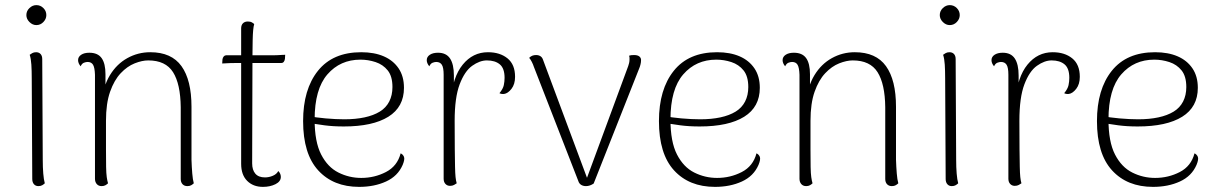

<svg xmlns="http://www.w3.org/2000/svg" viewBox="-20 -718 4754 750"><path d="M122 -620Q107 -620 95 -632Q83 -644 83 -659Q83 -675 95 -686.5Q107 -698 122 -698Q138 -698 149.5 -686.5Q161 -675 161 -659Q161 -644 149.5 -632Q138 -620 122 -620ZM147 -94Q147 -64 149 -40Q151 -16 155 -2Q151 2 145 5.5Q139 9 130 9Q119 9 112.5 1.5Q106 -6 106 -19L104 -412Q104 -442 102.5 -465.5Q101 -489 96 -504Q100 -507 106 -510.5Q112 -514 121 -514Q132 -514 138.5 -507Q145 -500 145 -487Z M377 9Q365 9 358 1Q351 -7 351 -20V-426Q350 -454 343.5 -465Q337 -476 322 -476Q316 -476 308 -473Q300 -470 295 -459Q285 -471 285 -483Q285 -496 297 -504Q309 -512 329 -512Q362 -512 377 -491Q392 -470 392 -428V-332L378 -321Q383 -381 409.5 -424.5Q436 -468 477.5 -491Q519 -514 567 -514Q650 -514 689 -459.5Q728 -405 728 -301V-94Q729 -65 731 -40.5Q733 -16 737 -2Q733 2 727 5.5Q721 9 712 9Q700 9 693 1.5Q686 -6 686 -19V-299Q685 -390 656 -436Q627 -482 559 -482Q535 -482 506 -470.5Q477 -459 451.5 -432Q426 -405 410 -359.5Q394 -314 394 -246Q394 -178 394 -135Q394 -92 394.5 -66Q395 -40 397 -26Q399 -12 402 -2Q398 2 392 5.5Q386 9 377 9Z M1007 12Q969 12 945.5 -11.5Q922 -35 922 -78V-607Q922 -620 929 -627Q936 -634 948 -634Q958 -634 964 -630.5Q970 -627 973 -624Q968 -608 967 -561.5Q966 -515 966 -428L965 -80Q965 -54 977.5 -39.5Q990 -25 1015 -25Q1031 -25 1046 -31.5Q1061 -38 1067 -50Q1073 -44 1075 -38Q1077 -32 1077 -27Q1077 -9 1056 1.5Q1035 12 1007 12ZM848 -470 849 -486Q850 -493 854 -497.5Q858 -502 863 -502H1034Q1038 -502 1046 -502Q1054 -502 1063.5 -502.5Q1073 -503 1081.5 -503.5Q1090 -504 1094 -504L1093 -488Q1092 -481 1088.5 -476.5Q1085 -472 1079 -472H908Q898 -472 878 -471.5Q858 -471 848 -470Z M1383 12Q1282 12 1223 -52.5Q1164 -117 1164 -245Q1164 -369 1222 -441.5Q1280 -514 1391 -514Q1442 -514 1479 -498Q1516 -482 1537 -451Q1558 -420 1558 -375Q1558 -300 1497 -262Q1436 -224 1323 -224Q1281 -224 1247.5 -228.5Q1214 -233 1183 -238L1184 -265Q1212 -259 1252 -255.5Q1292 -252 1325 -252Q1369 -252 1404 -259.5Q1439 -267 1463.5 -282Q1488 -297 1500.5 -321.5Q1513 -346 1513 -378Q1513 -420 1494.5 -443Q1476 -466 1447 -475.5Q1418 -485 1388 -485Q1309 -485 1259 -427.5Q1209 -370 1209 -251Q1209 -164 1234.5 -114.5Q1260 -65 1302 -44Q1344 -23 1391 -23Q1443 -23 1487.5 -46Q1532 -69 1545 -119Q1554 -115 1558 -105.5Q1562 -96 1553 -74Q1534 -30 1488 -9Q1442 12 1383 12Z M1738 8Q1727 8 1720 0.5Q1713 -7 1713 -20V-426Q1713 -454 1706 -465Q1699 -476 1684 -476Q1678 -476 1670 -473Q1662 -470 1657 -459Q1647 -471 1647 -483Q1647 -496 1659 -504Q1671 -512 1691 -512Q1723 -512 1738 -489.5Q1753 -467 1753 -423V-331L1741 -326Q1748 -417 1787.5 -465.5Q1827 -514 1886 -514Q1933 -514 1962.5 -490Q1992 -466 1992 -418Q1992 -389 1978 -371Q1964 -353 1949 -351Q1938 -350 1931 -354Q1945 -371 1948 -385.5Q1951 -400 1951 -414Q1951 -451 1932.5 -466.5Q1914 -482 1882 -482Q1854 -482 1824.5 -461Q1795 -440 1775.5 -388.5Q1756 -337 1756 -246Q1756 -178 1756.5 -135Q1757 -92 1757.5 -66.5Q1758 -41 1759.5 -26.5Q1761 -12 1764 -2Q1760 1 1753.5 4.5Q1747 8 1738 8Z M2269 9Q2258 9 2250 4Q2242 -1 2239 -11L2065 -458Q2063 -465 2057.5 -476Q2052 -487 2047 -492Q2053 -498 2059.5 -500.5Q2066 -503 2074 -503Q2084 -503 2091 -498.5Q2098 -494 2101 -485L2278 -10H2268L2434 -460Q2436 -465 2437.5 -472Q2439 -479 2439 -484Q2439 -488 2439 -492.5Q2439 -497 2437 -500Q2442 -502 2446.5 -502.5Q2451 -503 2457 -503Q2471 -503 2478 -497Q2485 -491 2484 -481Q2484 -475 2482 -466.5Q2480 -458 2477 -451L2299 -1Q2284 9 2269 9Z M2773 12Q2672 12 2613 -52.5Q2554 -117 2554 -245Q2554 -369 2612 -441.5Q2670 -514 2781 -514Q2832 -514 2869 -498Q2906 -482 2927 -451Q2948 -420 2948 -375Q2948 -300 2887 -262Q2826 -224 2713 -224Q2671 -224 2637.5 -228.5Q2604 -233 2573 -238L2574 -265Q2602 -259 2642 -255.5Q2682 -252 2715 -252Q2759 -252 2794 -259.5Q2829 -267 2853.5 -282Q2878 -297 2890.5 -321.5Q2903 -346 2903 -378Q2903 -420 2884.5 -443Q2866 -466 2837 -475.5Q2808 -485 2778 -485Q2699 -485 2649 -427.5Q2599 -370 2599 -251Q2599 -164 2624.5 -114.5Q2650 -65 2692 -44Q2734 -23 2781 -23Q2833 -23 2877.5 -46Q2922 -69 2935 -119Q2944 -115 2948 -105.5Q2952 -96 2943 -74Q2924 -30 2878 -9Q2832 12 2773 12Z M3129 9Q3117 9 3110 1Q3103 -7 3103 -20V-426Q3102 -454 3095.5 -465Q3089 -476 3074 -476Q3068 -476 3060 -473Q3052 -470 3047 -459Q3037 -471 3037 -483Q3037 -496 3049 -504Q3061 -512 3081 -512Q3114 -512 3129 -491Q3144 -470 3144 -428V-332L3130 -321Q3135 -381 3161.5 -424.5Q3188 -468 3229.5 -491Q3271 -514 3319 -514Q3402 -514 3441 -459.5Q3480 -405 3480 -301V-94Q3481 -65 3483 -40.5Q3485 -16 3489 -2Q3485 2 3479 5.5Q3473 9 3464 9Q3452 9 3445 1.5Q3438 -6 3438 -19V-299Q3437 -390 3408 -436Q3379 -482 3311 -482Q3287 -482 3258 -470.5Q3229 -459 3203.5 -432Q3178 -405 3162 -359.5Q3146 -314 3146 -246Q3146 -178 3146 -135Q3146 -92 3146.5 -66Q3147 -40 3149 -26Q3151 -12 3154 -2Q3150 2 3144 5.5Q3138 9 3129 9Z M3690 -620Q3675 -620 3663 -632Q3651 -644 3651 -659Q3651 -675 3663 -686.5Q3675 -698 3690 -698Q3706 -698 3717.5 -686.5Q3729 -675 3729 -659Q3729 -644 3717.5 -632Q3706 -620 3690 -620ZM3715 -94Q3715 -64 3717 -40Q3719 -16 3723 -2Q3719 2 3713 5.5Q3707 9 3698 9Q3687 9 3680.5 1.5Q3674 -6 3674 -19L3672 -412Q3672 -442 3670.5 -465.5Q3669 -489 3664 -504Q3668 -507 3674 -510.5Q3680 -514 3689 -514Q3700 -514 3706.5 -507Q3713 -500 3713 -487Z M3944 8Q3933 8 3926 0.5Q3919 -7 3919 -20V-426Q3919 -454 3912 -465Q3905 -476 3890 -476Q3884 -476 3876 -473Q3868 -470 3863 -459Q3853 -471 3853 -483Q3853 -496 3865 -504Q3877 -512 3897 -512Q3929 -512 3944 -489.5Q3959 -467 3959 -423V-331L3947 -326Q3954 -417 3993.5 -465.5Q4033 -514 4092 -514Q4139 -514 4168.5 -490Q4198 -466 4198 -418Q4198 -389 4184 -371Q4170 -353 4155 -351Q4144 -350 4137 -354Q4151 -371 4154 -385.5Q4157 -400 4157 -414Q4157 -451 4138.5 -466.5Q4120 -482 4088 -482Q4060 -482 4030.5 -461Q4001 -440 3981.5 -388.5Q3962 -337 3962 -246Q3962 -178 3962.5 -135Q3963 -92 3963.5 -66.5Q3964 -41 3965.5 -26.5Q3967 -12 3970 -2Q3966 1 3959.5 4.5Q3953 8 3944 8Z M4484 12Q4383 12 4324 -52.5Q4265 -117 4265 -245Q4265 -369 4323 -441.5Q4381 -514 4492 -514Q4543 -514 4580 -498Q4617 -482 4638 -451Q4659 -420 4659 -375Q4659 -300 4598 -262Q4537 -224 4424 -224Q4382 -224 4348.5 -228.5Q4315 -233 4284 -238L4285 -265Q4313 -259 4353 -255.5Q4393 -252 4426 -252Q4470 -252 4505 -259.5Q4540 -267 4564.5 -282Q4589 -297 4601.5 -321.5Q4614 -346 4614 -378Q4614 -420 4595.5 -443Q4577 -466 4548 -475.5Q4519 -485 4489 -485Q4410 -485 4360 -427.5Q4310 -370 4310 -251Q4310 -164 4335.5 -114.5Q4361 -65 4403 -44Q4445 -23 4492 -23Q4544 -23 4588.5 -46Q4633 -69 4646 -119Q4655 -115 4659 -105.5Q4663 -96 4654 -74Q4635 -30 4589 -9Q4543 12 4484 12Z"/></svg>

Font: Arima ExtraLight
Style: Regular
Weight: 250
Designer: Joana Correia and Natanael Gama
Foundry: NDISCOVER
Version: Version 1.101;gftools[0.9.23]